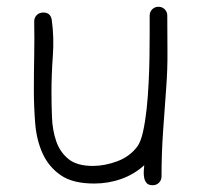

<svg xmlns="http://www.w3.org/2000/svg" viewBox="-20 -553 594 567"><path d="M474 -507Q474 -453 474.5 -401.5Q475 -350 471 -296Q466 -230 461.5 -164Q457 -98 457 -32Q457 -21 449.5 -13.5Q442 -6 431 -6Q419 -6 413.5 -12Q408 -18 406 -27Q404 -36 404.5 -46.5Q405 -57 406 -65Q376 -38 338 -24.5Q300 -11 258 -11Q195 -11 159.5 -35.5Q124 -60 106 -99.5Q88 -139 84 -188Q80 -237 80 -287Q80 -338 81 -388Q82 -438 81 -489Q81 -501 88.5 -508.5Q96 -516 108 -516Q130 -516 133 -493Q140 -442 136 -387Q132 -332 132 -280Q132 -245 133.5 -206.5Q135 -168 146 -136Q157 -104 182 -83.5Q207 -63 254 -63Q290 -63 327 -77Q364 -91 386 -121Q396 -135 402.5 -164.5Q409 -194 413 -231Q417 -268 419 -309.5Q421 -351 421.5 -389Q422 -427 422 -458V-507Q422 -518 429.5 -525.5Q437 -533 448 -533Q459 -533 466.5 -525.5Q474 -518 474 -507Z"/></svg>

Font: Wynona
Style: Regular
Weight: 400
Italic angle: -12°
Designer: Kanati
Foundry: Kanati and Michael Everson
Version: Version 2.000